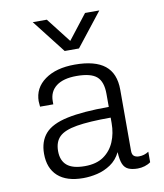

<svg xmlns="http://www.w3.org/2000/svg" viewBox="-85 -820 769 900"><g transform="rotate(-10 300.0 -370.5)"><path d="M239 10Q160 10 118.5 -27.5Q77 -65 77 -134Q77 -193 109 -229.5Q141 -266 215.5 -282Q290 -298 414 -298V-360Q414 -418 386 -442.5Q358 -467 290 -467Q227 -467 193.5 -441.5Q160 -416 160 -370V-355H97Q95 -374 95 -381Q95 -379 95 -379Q95 -379 95 -380Q95 -444 148.5 -482.5Q202 -521 291 -521Q387 -521 434 -483.5Q481 -446 481 -368V-77Q481 -59 490 -52Q499 -45 514 -45Q539 -45 560 -59V-9Q548 0 531.5 5Q515 10 498 10Q472 10 454.5 2.5Q437 -5 428.5 -24.5Q420 -44 418 -82Q400 -46 370 -26Q340 -6 306 2Q272 10 239 10ZM256 -44Q311 -44 345.5 -68Q380 -92 397 -132Q414 -172 414 -221V-247Q311 -247 252 -237Q193 -227 168.5 -203Q144 -179 144 -135Q144 -90 171 -67Q198 -44 256 -44ZM95 -381Q95 -382 95 -382Q94 -386 94 -388Q94 -388 94 -388Q94 -388 95 -383Q95 -382 95 -381ZM449 -751 324 -592H256L132 -751H199L290 -634L381 -751Z"/></g></svg>

Font: Chivo Mono Medium ExtraLight
Style: Regular
Weight: 250
Monospace: yes
Version: Version 1.008